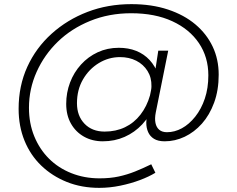

<svg xmlns="http://www.w3.org/2000/svg" viewBox="-20 -738 1147 928"><path d="M460 170Q374 170 303 141.5Q232 113 179.5 62.5Q127 12 98.5 -58Q70 -128 70 -212Q70 -323 112 -415Q154 -507 229.5 -575Q305 -643 403 -680.5Q501 -718 615 -718Q713 -718 791.5 -692Q870 -666 924.5 -620Q979 -574 1008 -512.5Q1037 -451 1037 -377Q1037 -302 1015 -242Q993 -182 956 -140.5Q919 -99 872.5 -77Q826 -55 776 -55Q744 -55 724.5 -67Q705 -79 696 -99.5Q687 -120 687 -145Q687 -160 691 -179.5Q695 -199 706 -233L724 -227Q704 -176 667.5 -137Q631 -98 582.5 -76.5Q534 -55 477 -55Q426 -55 386 -77.5Q346 -100 323 -140.5Q300 -181 300 -236Q300 -290 318.5 -339Q337 -388 371.5 -426Q406 -464 452.5 -485.5Q499 -507 554 -507Q601 -507 638.5 -492Q676 -477 703 -448Q730 -419 746 -375L726 -369L745 -493H793L733 -195Q727 -165 731.5 -143.5Q736 -122 750 -110.5Q764 -99 787 -99Q824 -99 859 -118Q894 -137 923.5 -174Q953 -211 970 -261.5Q987 -312 987 -374Q987 -462 941.5 -529.5Q896 -597 812.5 -635.5Q729 -674 614 -674Q507 -674 416 -637Q325 -600 259.5 -536.5Q194 -473 157 -390.5Q120 -308 120 -217Q120 -142 145.5 -79.5Q171 -17 216.5 28.5Q262 74 325 99Q388 124 461 124Q513 124 554 115Q595 106 632.5 91Q670 76 711 56L731 97Q700 116 656 132.5Q612 149 561 159.5Q510 170 460 170ZM486 -102Q540 -102 584 -123Q628 -144 659 -184Q690 -224 705 -277Q708 -291 710 -301.5Q712 -312 712 -321Q713 -363 693 -395Q673 -427 638.5 -444.5Q604 -462 560 -462Q505 -462 457.5 -433Q410 -404 381 -354Q352 -304 352 -239Q352 -178 388.5 -140Q425 -102 486 -102Z"/></svg>

Font: Lexend Exa ExtraLight
Style: Regular
Weight: 250
Designer: Bonnie Shaver-Troup, Thomas Jockin
Foundry: Lexend
Version: Version 1.007